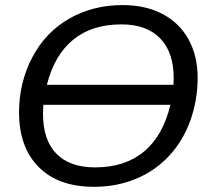

<svg xmlns="http://www.w3.org/2000/svg" viewBox="-20 -718 818 748"><path d="M458 -698.2Q547.4 -698.2 613.5 -663.3Q679.7 -628.4 714.8 -564Q750 -499.5 750 -415.5Q750 -328.6 721.9 -249.5Q693.8 -170.4 639.6 -111.6Q585.4 -52.7 510 -21.5Q434.6 9.8 346.2 9.8Q207.5 9.8 130.9 -67.1Q54.2 -144 54.2 -279.8Q54.2 -396.5 105.7 -494.4Q157.2 -592.3 249.5 -645.3Q341.8 -698.2 458 -698.2ZM350.6 -65.9Q466.3 -65.9 540.5 -127.2Q614.7 -188.5 644 -309.6H148.9L147.5 -274.9Q147.5 -172.9 199.5 -119.4Q251.5 -65.9 350.6 -65.9ZM453.6 -623Q337.9 -623 264.9 -563.2Q191.9 -503.4 162.6 -387.7H655.8L656.7 -413.6Q656.7 -514.6 603.8 -568.8Q550.8 -623 453.6 -623Z"/></svg>

Font: Liberation Sans
Style: Italic
Weight: 400
Italic angle: -12°
Designer: Steve Matteson
Foundry: Ascender Corporation
Version: Version 2.1.5